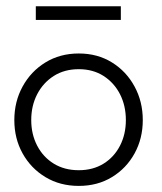

<svg xmlns="http://www.w3.org/2000/svg" viewBox="-20 -598 532 630"><path d="M238.5 12Q177 12 129.2 -16.8Q81.5 -45.5 54.2 -94.5Q27 -143.5 27 -204Q27 -264.5 54.2 -314.2Q81.5 -364 129.2 -393.2Q177 -422.5 238.5 -422.5Q300 -422.5 347.2 -393.2Q394.5 -364 421.5 -314.2Q448.5 -264.5 448.5 -204Q448.5 -143.5 421.5 -94.5Q394.5 -45.5 347.2 -16.8Q300 12 238.5 12ZM238.5 -39.5Q285 -39.5 319.8 -61Q354.5 -82.5 373.8 -120Q393 -157.5 393 -204Q393 -251 373.8 -288.8Q354.5 -326.5 319.8 -348.8Q285 -371 238.5 -371Q191.5 -371 156.5 -348.8Q121.5 -326.5 102 -288.8Q82.5 -251 82.5 -204Q82.5 -157.5 102 -120Q121.5 -82.5 156.5 -61Q191.5 -39.5 238.5 -39.5ZM97.5 -532.5V-577.5H376.5V-532.5Z"/></svg>

Font: League Spartan Thin Light
Style: Regular
Weight: 300
Version: Version 2.002